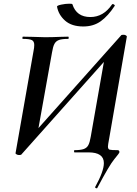

<svg xmlns="http://www.w3.org/2000/svg" viewBox="-20 -823 742 1037"><path d="M502 194Q499 194 496 192Q493 190 494 187Q541 102 541 58Q541 0 458 0H382Q380 0 380 -6Q380 -12 382 -12Q415 -12 432 -18Q449 -24 457 -39Q465 -54 470 -84L547 -522L579 -531L94 13Q92 14 87.5 14Q83 14 80 14Q75 14 69 10.5Q63 7 64 4L161 -547Q165 -566 165 -580Q165 -600 152 -606.5Q139 -613 103 -613Q101 -613 101 -617Q101 -625 104 -625L155 -624Q199 -622 223 -622Q260 -622 306 -624L349 -625Q351 -625 351 -619Q351 -613 349 -613Q315 -613 298.5 -607Q282 -601 274 -586Q266 -571 261 -540L182 -99L151 -90L636 -634Q638 -635 643 -635Q648 -635 650 -635Q655 -635 660.5 -631.5Q666 -628 665 -625L570 -77Q563 -40 563 -32Q563 -17 572.5 -14.5Q582 -12 615 -12Q625 -12 625 -1Q625 4 598 36Q571 68 505 193Q505 194 502 194ZM288 -787Q287 -793 310.5 -798Q334 -803 355 -803Q370 -803 371 -800Q393 -731 468 -731Q539 -731 585 -799Q587 -801 589 -801Q593 -801 597 -797.5Q601 -794 600 -792Q564 -737 524.5 -708.5Q485 -680 430 -680Q367 -680 331.5 -711.5Q296 -743 288 -787Z"/></svg>

Font: Cormorant Infant
Style: Bold Italic
Weight: 700
Italic angle: -10°
Designer: Christian Thalmann (Catharsis Fonts)
Foundry: Catharsis Fonts
Version: Version 4.000